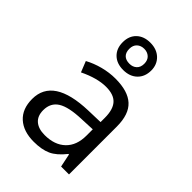

<svg xmlns="http://www.w3.org/2000/svg" viewBox="-223 -856 964 964"><g transform="rotate(45 258.5 -374.0)"><path d="M385.3 0 370.6 -70.8H366.7Q329.6 -23.9 292.7 -7.3Q255.9 9.3 200.2 9.3Q126.5 9.3 84.5 -28.8Q42.5 -66.9 42.5 -137.2Q42.5 -288.1 283.2 -295.4L367.7 -297.9V-328.6Q367.7 -387.2 342.5 -415Q317.4 -442.9 262.2 -442.9Q200.2 -442.9 121.6 -404.8L98.6 -462.4Q135.3 -482.4 179 -493.9Q222.7 -505.4 266.6 -505.4Q355.5 -505.4 398.4 -465.8Q441.4 -426.3 441.4 -339.4V0ZM215.3 -53.2Q285.6 -53.2 325.7 -91.8Q365.7 -130.4 365.7 -199.7V-244.6L290.5 -241.2Q200.7 -238.3 161.1 -213.4Q121.6 -188.5 121.6 -136.7Q121.6 -95.7 146.2 -74.5Q170.9 -53.2 215.3 -53.2ZM364.7 -661.1Q364.7 -616.7 336.9 -589.8Q309.1 -563 262.7 -563Q216.8 -563 189.7 -589.4Q162.6 -615.7 162.6 -660.2Q162.6 -704.6 189.9 -730.7Q217.3 -756.8 262.7 -756.8Q308.6 -756.8 336.7 -730Q364.7 -703.1 364.7 -661.1ZM315.9 -660.2Q315.9 -685.5 300.8 -699.5Q285.6 -713.4 262.7 -713.4Q239.7 -713.4 224.6 -699.5Q209.5 -685.5 209.5 -660.2Q209.5 -634.8 223.1 -621.1Q236.8 -607.4 262.7 -607.4Q286.1 -607.4 301 -621.1Q315.9 -634.8 315.9 -660.2Z"/></g></svg>

Font: Bpm'online Open Sans
Style: Regular
Weight: 400
Foundry: Ascender Corporation
Version: Version 1.10